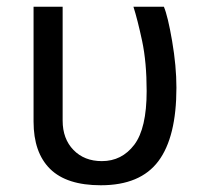

<svg xmlns="http://www.w3.org/2000/svg" viewBox="-20 -532 598 567"><path d="M79.1 -512.2H165V-175.8Q165 -122.1 197 -89.1Q229 -56.2 280.8 -56.2Q339.8 -56.2 376.5 -104.5Q413.1 -152.8 413.1 -263.2Q413.1 -348.1 399.7 -411.1Q386.2 -474.1 374 -512.2H463.9Q475.6 -484.9 488.3 -410.9Q501 -336.9 501 -272.9Q501 -127.4 447.8 -56.2Q394.5 15.1 277.8 15.1Q176.8 15.1 127.9 -33.2Q79.1 -81.5 79.1 -172.9Z"/></svg>

Font: ClearSansRegular
Style: Regular
Weight: 400
Foundry: Intel Corporation
Version: Version 1.00